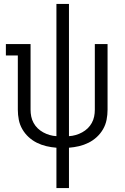

<svg xmlns="http://www.w3.org/2000/svg" viewBox="-20 -755 640 980"><path d="M268 205V-1Q242 -3 216.5 -9Q191 -15 168 -26.5Q145 -38 126 -55.5Q107 -73 94 -95.5Q81 -118 76 -143.5Q71 -169 71 -195V-472H10V-530H136V-195Q136 -177 139.5 -160Q143 -143 151.5 -127.5Q160 -112 172.5 -100Q185 -88 200.5 -79.5Q216 -71 233 -66Q250 -61 268 -60V-735H332V-60Q350 -61 367 -66Q384 -71 399.5 -79.5Q415 -88 427.5 -100Q440 -112 448.5 -127.5Q457 -143 460.5 -160Q464 -177 464 -195V-530H529V-195Q529 -169 524 -143.5Q519 -118 506 -95.5Q493 -73 474 -55.5Q455 -38 432 -26.5Q409 -15 383.5 -9Q358 -3 332 -1V205Z"/></svg>

Font: Iosevka Curly Slab LtEx
Style: Regular
Weight: 300
Width: 7
Monospace: yes
Designer: Belleve Invis
Foundry: Belleve Invis
Version: Version 11.1.0; ttfautohint (v1.8.3)